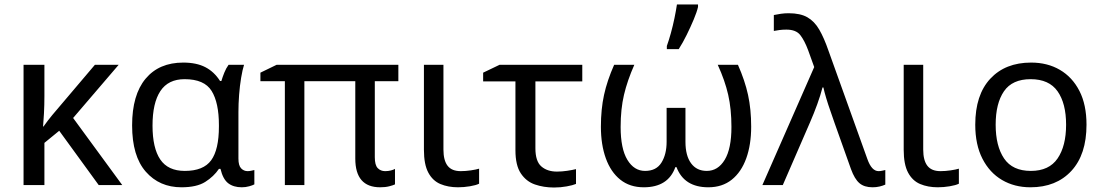

<svg xmlns="http://www.w3.org/2000/svg" viewBox="-20 -825 4918 856"><path d="M509 -536 306 -299 525 0H420L244 -242L178 -188V0H85V-536H178V-397Q178 -357 176 -319Q174 -281 172 -261H174Q183 -274 193.5 -287.5Q204 -301 213 -312L403 -536Z M789 10Q691 10 630 -59.5Q569 -129 569 -266Q569 -402 629 -474Q689 -546 797 -546Q856 -546 895.5 -525.5Q935 -505 961 -464H967Q972 -481 980 -501Q988 -521 999 -536H1068Q1061 -514 1055 -478Q1049 -442 1046 -402Q1043 -362 1043 -326V-118Q1043 -87 1055 -74.5Q1067 -62 1084 -62Q1092 -62 1101 -64Q1110 -66 1114 -67V-3Q1107 1 1091 5.5Q1075 10 1058 10Q1021 10 997.5 -8Q974 -26 963 -72H956Q933 -38 895 -14Q857 10 789 10ZM804 -63Q887 -63 921.5 -110.5Q956 -158 956 -261V-267Q956 -367 923.5 -419.5Q891 -472 803 -472Q730 -472 695 -419Q660 -366 660 -265Q660 -165 694.5 -114Q729 -63 804 -63Z M1697 -62Q1711 -62 1722.5 -65Q1734 -68 1741 -72V-3Q1733 1 1715.5 5.5Q1698 10 1675 10Q1564 10 1564 -118V-463H1337V0H1250V-463H1141V-501L1213 -536H1756V-463H1651V-124Q1651 -89 1664 -75.5Q1677 -62 1697 -62Z M1957 -536V-158Q1957 -110 1975.5 -86Q1994 -62 2034 -62Q2056 -62 2079.5 -65.5Q2103 -69 2116 -73V-6Q2102 1 2075 5.5Q2048 10 2022 10Q1978 10 1943.5 -4.5Q1909 -19 1889.5 -55.5Q1870 -92 1870 -157V-536Z M2576 -536V-462H2367V-164Q2367 -106 2393.5 -83Q2420 -60 2463 -60Q2485 -60 2508.5 -63.5Q2532 -67 2548 -71V-5Q2534 1 2506.5 6Q2479 11 2450 11Q2404 11 2365 -2.5Q2326 -16 2302 -52Q2278 -88 2278 -155V-462H2134V-501L2207 -536Z M3270 -536Q3301 -466 3315 -402Q3329 -338 3329 -260Q3329 -180 3307 -119Q3285 -58 3242.5 -24Q3200 10 3138 10Q3030 10 2996 -80H2991Q2959 10 2850 10Q2788 10 2745.5 -24Q2703 -58 2681 -119Q2659 -180 2659 -260Q2659 -338 2673 -402Q2687 -466 2718 -536H2808Q2777 -466 2762 -402.5Q2747 -339 2747 -259Q2747 -162 2777 -112.5Q2807 -63 2856 -63Q2906 -63 2929 -100Q2952 -137 2952 -193V-344H3036V-193Q3036 -131 3061 -97Q3086 -63 3131 -63Q3181 -63 3211 -112.5Q3241 -162 3241 -259Q3241 -339 3226.5 -402.5Q3212 -466 3180 -536ZM2953 -606V-620Q2962 -645 2971 -677.5Q2980 -710 2987 -744Q2994 -778 2998 -805H3092V-794Q3087 -772 3073 -738.5Q3059 -705 3041.5 -669.5Q3024 -634 3006 -606Z M3379 0 3610 -526 3583 -601Q3567 -644 3548 -668.5Q3529 -693 3486 -693Q3468 -693 3454.5 -691Q3441 -689 3430 -687V-758Q3444 -761 3461 -763.5Q3478 -766 3496 -766Q3548 -766 3579.5 -748Q3611 -730 3632.5 -693Q3654 -656 3674 -598L3847 -116Q3866 -62 3897 -62Q3905 -62 3913.5 -64Q3922 -66 3927 -67V-2Q3916 3 3901.5 6.5Q3887 10 3870 10Q3833 10 3811.5 -8.5Q3790 -27 3774 -71L3701 -276Q3693 -300 3682.5 -329.5Q3672 -359 3663.5 -387.5Q3655 -416 3651 -435H3647Q3638 -400 3623.5 -360Q3609 -320 3592 -281L3470 0Z M4096 -536V-158Q4096 -110 4114.5 -86Q4133 -62 4173 -62Q4195 -62 4218.5 -65.5Q4242 -69 4255 -73V-6Q4241 1 4214 5.5Q4187 10 4161 10Q4117 10 4082.5 -4.5Q4048 -19 4028.5 -55.5Q4009 -92 4009 -157V-536Z M4824 -269Q4824 -136 4756.5 -63Q4689 10 4574 10Q4503 10 4447.5 -22.5Q4392 -55 4360 -117.5Q4328 -180 4328 -269Q4328 -402 4395 -474Q4462 -546 4577 -546Q4650 -546 4705.5 -513.5Q4761 -481 4792.5 -419.5Q4824 -358 4824 -269ZM4419 -269Q4419 -174 4456.5 -118.5Q4494 -63 4576 -63Q4657 -63 4695 -118.5Q4733 -174 4733 -269Q4733 -364 4695 -418Q4657 -472 4575 -472Q4493 -472 4456 -418Q4419 -364 4419 -269Z"/></svg>

Font: Noto IKEA Simplified Chinese
Style: Regular
Weight: 400
Designer: Monotype Design Team
Foundry: Monotype Imaging Inc.
Version: Version 1.100